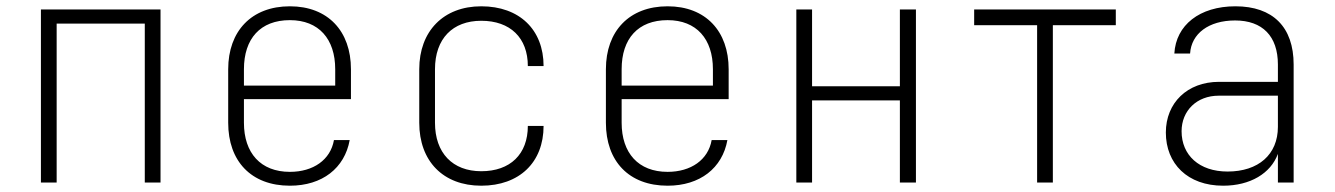

<svg xmlns="http://www.w3.org/2000/svg" viewBox="-20 -580 4240 610"><path d="M110 0H160V-505H440V0H490V-550H110Z M901 10C1004 10 1075 -46 1091 -135H1041C1030 -72 975 -34 901 -34C808 -34 755 -94 755 -190V-265H1095V-360C1095 -481 1022 -560 901 -560C779 -560 705 -481 705 -360V-190C705 -68 778 10 901 10ZM755 -308V-360C755 -457 807 -516 901 -516C993 -516 1045 -456 1045 -360V-308Z M1509 10C1630 10 1707 -64 1707 -180H1657C1657 -90 1601 -36 1509 -36C1418 -36 1362 -94 1362 -190V-360C1362 -457 1418 -514 1509 -514C1601 -514 1657 -460 1657 -370H1707C1707 -486 1630 -560 1509 -560C1389 -560 1312 -481 1312 -360V-190C1312 -68 1388 10 1509 10Z M2101 10C2204 10 2275 -46 2291 -135H2241C2230 -72 2175 -34 2101 -34C2008 -34 1955 -94 1955 -190V-265H2295V-360C2295 -481 2222 -560 2101 -560C1979 -560 1905 -481 1905 -360V-190C1905 -68 1978 10 2101 10ZM1955 -308V-360C1955 -457 2007 -516 2101 -516C2193 -516 2245 -456 2245 -360V-308Z M2510 0H2560V-261H2839V0H2890V-550H2839V-306H2560V-550H2510Z M3275 0H3325V-500H3525V-550H3075V-500H3275Z M3866 10C3952 10 4017 -29 4040 -91V0H4090V-375C4090 -494 4024 -560 3905 -560C3791 -560 3716 -500 3711 -410H3761C3765 -473 3820 -515 3904 -515C3991 -515 4040 -465 4040 -375V-320H3853C3752 -320 3684 -253 3684 -159C3684 -60 3753 10 3866 10ZM3880 -35C3790 -35 3734 -87 3734 -163C3734 -228 3782 -276 3852 -276H4040V-177C4040 -89 3978 -35 3880 -35Z"/></svg>

Font: JetBrains Mono Thin
Style: Regular
Weight: 100
Monospace: yes
Designer: Philipp Nurullin, Konstantin Bulenkov
Foundry: JetBrains
Version: Version 2.305